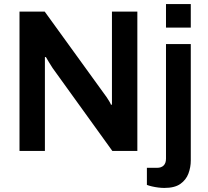

<svg xmlns="http://www.w3.org/2000/svg" viewBox="-20 -743 1022 945"><path d="M76 0V-686H200L493 -281Q498 -275 505 -264.5Q512 -254 518 -244Q524 -234 526 -228H531Q531 -242 531 -255Q531 -268 531 -281V-686H656V0H533L239 -408Q231 -420 220.5 -437.5Q210 -455 206 -462H201Q201 -449 201 -435.5Q201 -422 201 -408V0ZM797 -607V-723H919V-607ZM789 182Q775 182 759 180Q743 178 728 174.5Q713 171 703 167V83H753Q774 83 785.5 71.5Q797 60 797 38V-526H919V47Q919 80 907.5 111Q896 142 868 162Q840 182 789 182Z"/></svg>

Font: Archivo SemiBold SemiBold
Style: Regular
Weight: 600
Version: Version 2.001